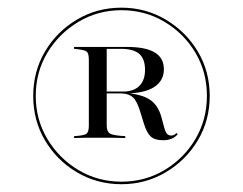

<svg xmlns="http://www.w3.org/2000/svg" viewBox="-20 -652 623 493"><path d="M291.9 -179Q229 -179 177.4 -209.7Q125.8 -240.3 95.6 -291.5Q65.3 -342.7 65.3 -405.6Q65.3 -468.5 95.6 -519.8Q125.8 -571 177.4 -601.6Q229 -632.3 291.9 -632.3Q354 -632.3 405.6 -601.6Q457.3 -571 487.9 -519.8Q518.5 -468.5 518.5 -405.6Q518.5 -342.7 487.9 -291.5Q457.3 -240.3 405.6 -209.7Q354 -179 291.9 -179ZM291.9 -185.5Q352.4 -185.5 402.4 -215.3Q452.4 -245.2 481.9 -295.2Q511.3 -345.2 511.3 -405.6Q511.3 -466.9 481.9 -516.5Q452.4 -566.1 402.4 -596Q352.4 -625.8 291.9 -625.8Q231.5 -625.8 181.5 -596Q131.5 -566.1 101.6 -516.5Q71.8 -466.9 71.8 -405.6Q71.8 -345.2 101.6 -295.2Q131.5 -245.2 181.5 -215.3Q231.5 -185.5 291.9 -185.5ZM170.2 -297.6V-302.4Q196.8 -304 202.4 -308.9Q208.1 -313.7 208.1 -329.8V-498.4Q208.1 -515.3 202.4 -519.8Q196.8 -524.2 170.2 -526.6V-531.5Q176.6 -531.5 182.7 -531.5Q188.7 -531.5 199.6 -531.5Q210.5 -531.5 228.2 -531.5Q253.2 -531.5 275 -531.5Q296.8 -531.5 305.6 -531.5Q354 -531.5 377.4 -517.3Q400.8 -503.2 400.8 -474.2Q400.8 -444.4 375.4 -428.2Q350 -412.1 300.8 -412.1H233.1V-416.9H296Q323.4 -416.9 337.9 -431.5Q352.4 -446 352.4 -472.6Q352.4 -500.8 337.5 -513.7Q322.6 -526.6 290.3 -526.6H254V-329.8Q254 -314.5 262.1 -309.3Q270.2 -304 301.6 -302.4V-297.6Q279 -298.4 264.1 -298.4Q249.2 -298.4 231.5 -298.4Q212.9 -298.4 201.2 -298.4Q189.5 -298.4 170.2 -297.6ZM398.4 -291.9Q377.4 -291.9 366.9 -301.6Q356.5 -311.3 349.2 -335.5L339.5 -366.9Q331.5 -392.7 321.4 -402Q311.3 -411.3 292.7 -412.1V-413.7H300Q341.9 -410.5 363.7 -396.8Q385.5 -383.1 394.4 -351.6L400 -330.6Q404 -314.5 408.1 -309.3Q412.1 -304 419.4 -304Q427.4 -304 433.1 -310.5L436.3 -307.3Q423.4 -291.9 398.4 -291.9Z"/></svg>

Font: Playfair 144pt SemiExpanded Light
Style: Regular
Weight: 300
Width: 6
Designer: Claus Eggers Sørensen
Foundry: Claus Eggers Sørensen
Version: Version 2.203